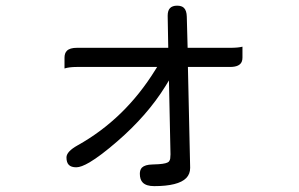

<svg xmlns="http://www.w3.org/2000/svg" viewBox="-20 -589 1040 667"><path d="M632.8 -356.4H779.3Q813.5 -356.4 820.3 -376Q822.3 -381.3 822.3 -388.7V-426.8Q806.6 -422.9 779.3 -422.9H631.8L628.9 -531.2Q628.4 -552.2 619.1 -561.5Q611.3 -569.3 595.2 -569.3Q579.1 -569.3 570.8 -561Q562.5 -552.7 562.5 -534.2Q562.5 -533.7 564.5 -422.9H247.1Q222.7 -422.9 212.4 -412.6Q204.1 -404.3 204.1 -388.7V-351.1Q220.2 -356.4 247.1 -356.4H525.9L519.5 -346.2Q414.1 -175.8 249.5 -84Q210.9 -62.5 210.9 -42Q210.9 -24.4 219.2 -16.1Q227.5 -7.8 245.1 -7.8Q261.7 -7.8 291 -24.9Q329.1 -47.4 387.2 -97.7Q491.7 -188 554.7 -289.6L566.9 -309.6L572.3 -52.7L571.3 -38.1Q570.3 -32.7 568.4 -30.3L566.4 -27.3Q559.1 -20.5 531.7 -18.6Q522 -18.1 509.3 -17.6Q483.9 -17.1 473.1 -6.8Q465.8 1 465.8 14.6Q465.8 35.2 476.1 45.4Q488.3 57.6 515.6 57.6Q557.6 57.6 585.4 50.5Q613.3 43.5 627 29.5Q640.6 15.6 640.6 -5.9Q640.6 -6.3 632.8 -356.4Z"/></svg>

Font: YuPearl-Light
Style: Light
Weight: 300
Designer: Max Yao
Foundry: Max-Everyday
Version: Version 1.011; ttfautohint (v1.8.3)